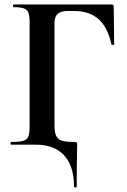

<svg xmlns="http://www.w3.org/2000/svg" viewBox="-20 -645 566 856"><path d="M310 187Q310 95 266 47.5Q222 0 139 0H29Q27 0 27 -6Q27 -12 29 -12Q66 -12 83.5 -17Q101 -22 106.5 -37Q112 -52 112 -81V-544Q112 -573 107 -587.5Q102 -602 87 -607.5Q72 -613 41 -613Q38 -613 38 -619Q38 -625 41 -625H477Q487 -625 487 -616L489 -448Q489 -445 483.5 -444.5Q478 -444 477 -447Q460 -524 419 -560Q378 -596 311 -596H281Q251 -596 237 -583Q223 -570 223 -543V-85Q223 -52 232 -36.5Q241 -21 260.5 -16.5Q280 -12 311 -12Q320 -12 322 -10Q324 -8 324 0Q324 17 323.5 37Q323 57 322.5 91.5Q322 126 322 187Q322 191 316 191Q310 191 310 187Z"/></svg>

Font: Cormorant Garamond Light
Style: Regular
Weight: 300
Designer: Christian Thalmann (Catharsis Fonts)
Foundry: Catharsis Fonts
Version: Version 4.001